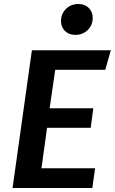

<svg xmlns="http://www.w3.org/2000/svg" viewBox="-20 -943 576 963"><path d="M508 -593H257L229 -400H448L435 -302H216L188 -99H457L443 0H43L140 -691H536ZM286 -837Q286 -874 311 -898.5Q336 -923 373 -923Q405 -923 425 -903.5Q445 -884 445 -853Q445 -817 420 -792.5Q395 -768 358 -768Q326 -768 306 -787.5Q286 -807 286 -837Z"/></svg>

Font: FiraGO Medium
Style: Italic
Weight: 500
Italic angle: -8°
Designer: bBox Type GmbH
Foundry: bBox Type GmbH
Version: Version 1.001